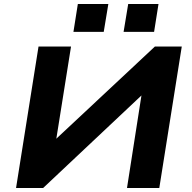

<svg xmlns="http://www.w3.org/2000/svg" viewBox="-20 -937 955 957"><path d="M60 0 172 -705H334L261 -247L260 -245L752 -705H886L774 0H613L685 -461L687 -463L195 0ZM596 -778 619 -917H770L748 -778ZM346 -778 368 -917H520L497 -778Z"/></svg>

Font: Nunito Sans 7pt SemiExpanded ExtraBold
Style: Italic
Weight: 800
Width: 6
Italic angle: -9°
Designer: Vernon Adams
Foundry: Vernon Adams
Version: Version 3.101;gftools[0.9.27]